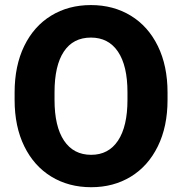

<svg xmlns="http://www.w3.org/2000/svg" viewBox="-20 -741 730 770"><path d="M345.7 9.8Q255.4 9.8 185.8 -32.7Q116.2 -75.2 77.4 -154.3Q38.6 -233.4 38.6 -340.3V-370.1Q38.6 -477.1 77.1 -556.4Q115.7 -635.7 185.1 -678.2Q254.4 -720.7 344.7 -720.7Q434.6 -720.7 504.4 -678.2Q574.2 -635.7 613 -556.4Q651.9 -477.1 651.9 -370.1V-340.3Q651.9 -233.4 613 -154.3Q574.2 -75.2 504.9 -32.7Q435.5 9.8 345.7 9.8ZM344.7 -590.3Q273.4 -590.3 236.1 -534.2Q198.7 -478 198.7 -371.1V-340.3Q198.7 -233.9 236.8 -177Q274.9 -120.1 345.7 -120.1Q415.5 -120.1 453.4 -177.2Q491.2 -234.4 491.2 -340.3V-371.1Q491.2 -477.5 453.1 -533.9Q415 -590.3 344.7 -590.3Z"/></svg>

Font: Heebo ExtraBold
Style: Regular
Weight: 800
Designer: Oded Ezer
Foundry: Meir Sadan
Version: Version 2.001; ttfautohint (v1.5.14-ce02) -l 8 -r 50 -G 200 